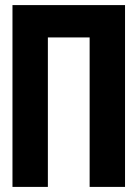

<svg xmlns="http://www.w3.org/2000/svg" viewBox="-20 -734 540 754"><path d="M29 0H168V-587H332V0H471V-714H29Z"/></svg>

Font: Noto Sans Mono ExtraCondensed ExtraBold
Style: Regular
Weight: 800
Width: 2
Designer: Monotype Design Team
Foundry: Monotype Imaging Inc.
Version: Version 2.014